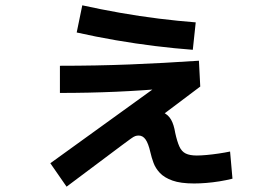

<svg xmlns="http://www.w3.org/2000/svg" viewBox="-20 -649 1040 721"><path d="M230 52 169 -36 622 -363 630 -319Q519 -309 416 -304.5Q313 -300 205 -300V-402Q341 -402 467.5 -407Q594 -412 727 -421L732 -324L510 -157L475 -180Q481 -214 495.5 -224.5Q510 -235 541 -235Q574 -235 593 -226.5Q612 -218 622.5 -199.5Q633 -181 638 -150Q645 -118 653.5 -99Q662 -80 677.5 -72.5Q693 -65 719 -65Q734 -65 756 -67Q778 -69 801.5 -72.5Q825 -76 844 -80L853 22Q829 28 804 32Q779 36 754.5 38Q730 40 709 40Q658 40 627.5 29Q597 18 580.5 0.5Q564 -17 556.5 -37.5Q549 -58 545 -76Q537 -111 526.5 -125.5Q516 -140 501 -140Q494 -140 488 -138Q482 -136 471 -128Q460 -120 437 -103ZM704 -462Q637 -467 563.5 -476Q490 -485 414.5 -498Q339 -511 268 -527L289 -629Q357 -614 430.5 -601Q504 -588 577 -579Q650 -570 715 -565Z"/></svg>

Font: M PLUS 2 SemiBold
Style: Regular
Weight: 600
Designer: Coji Morishita
Foundry: UNDERFOREST DESIGN
Version: Version 1.001